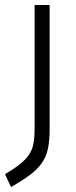

<svg xmlns="http://www.w3.org/2000/svg" viewBox="-42 -520 304 766"><path d="M96 -500H156V-5Q156 40 149.5 72Q143 104 125.5 129.5Q108 155 78 177.5Q48 200 2 226L-22 175Q15 153 38 134.5Q61 116 74 96.5Q87 77 91.5 53Q96 29 96 -6Z"/></svg>

Font: Panefresco 250wt
Style: Regular
Weight: 300
Version: Version 1.000